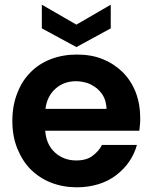

<svg xmlns="http://www.w3.org/2000/svg" viewBox="-20 -798 657 827"><path d="M307.1 -448.2Q255.9 -448.2 220.2 -417Q182.6 -384.3 175.8 -329.1H439Q437.5 -357.4 428.2 -377.9Q419.4 -397 398.9 -416Q379.4 -431.6 357.9 -439.9Q330.6 -448.2 307.1 -448.2ZM33.2 -276.9Q33.2 -343.8 54.2 -396Q74.2 -449.2 110.8 -485.8Q146.5 -522.9 198.2 -543Q250 -563 311 -563Q373 -563 420.9 -543.9Q469.2 -524.9 507.8 -487.8Q544.4 -451.2 564 -401.9Q584 -350.1 584 -289.1Q584 -271 583 -262.2L580.1 -234.9H174.8Q179.2 -174.3 217.8 -140.1Q255.4 -106.9 308.1 -106.9Q353 -106.9 378.9 -127Q407.7 -148.9 418.9 -173.8H569.8Q559.1 -135.3 537.1 -103Q516.1 -71.3 481 -43.9Q447.3 -18.1 404.8 -4.9Q359.9 8.8 311 8.8Q252 8.8 200.2 -11.2Q149.9 -30.8 111.8 -68.8Q76.2 -104.5 54.2 -159.2Q33.2 -211.4 33.2 -276.9ZM160.2 -675.8V-777.8L309.1 -691.9L457 -777.8V-675.8L309.1 -595.2Z"/></svg>

Font: PoppinsZ SemiBold
Style: Regular
Weight: 600
Designer: Ninad Kale (Devanagari), Jonny Pinhorn (Latin)
Foundry: Indian Type Foundry
Version: Version 3.002;FEAKit 1.0